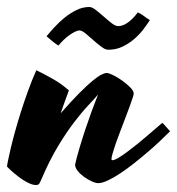

<svg xmlns="http://www.w3.org/2000/svg" viewBox="-80 -492 502 544"><path d="M115.2 -235.8Q109.4 -220.2 103.5 -204.1Q97.7 -188 91.8 -170.9Q122.6 -206.1 144.8 -228.3Q167 -250.5 182.4 -263.2Q197.8 -275.9 207.3 -280.5Q216.8 -285.2 222.2 -285.2Q228.5 -285.2 241.2 -278.8Q253.9 -272.5 266.8 -263.2Q279.8 -253.9 289.3 -244.1Q298.8 -234.4 298.8 -227.1Q298.8 -225.6 298.3 -223.4Q297.9 -221.2 296.9 -217.8Q293 -205.6 286.9 -189Q280.8 -172.4 273.9 -154.5Q267.1 -136.7 260.3 -118.9Q253.4 -101.1 248 -85.4Q242.7 -69.8 239.3 -58.1Q235.8 -46.4 235.8 -41Q235.8 -38.1 238.8 -38.1Q244.1 -38.1 254.9 -44.4Q265.6 -50.8 279.5 -61Q293.5 -71.3 308.6 -83.5Q323.7 -95.7 337.6 -107.7Q351.6 -119.6 362.8 -129.4Q374 -139.2 379.9 -144Q384.8 -139.6 390.6 -132.8Q396.5 -126 401.9 -120.1Q391.1 -109.4 375 -94Q358.9 -78.6 340.1 -62.5Q321.3 -46.4 301 -30.3Q280.8 -14.2 261.7 -1.5Q242.7 11.2 226.1 19Q209.5 26.9 198.2 26.9Q190.9 26.9 179.7 21.7Q168.5 16.6 158 9Q147.5 1.5 140.1 -7.8Q132.8 -17.1 132.8 -25.9Q137.2 -45.9 144.8 -71.3Q152.3 -96.7 161.1 -123.3Q169.9 -149.9 179.4 -176Q189 -202.1 197.8 -224.1L196.8 -223.1Q187.5 -211.9 170.2 -193.6Q152.8 -175.3 130.9 -146.7Q108.9 -118.2 84.5 -77.9Q60.1 -37.6 36.6 17.6Q33.7 24.4 31.2 28.3Q28.8 32.2 22 32.2Q13.7 32.2 3.2 27.6Q-7.3 22.9 -18.3 15.4Q-29.3 7.8 -40.3 -1.5Q-51.3 -10.7 -60.1 -20Q-60.1 -22.9 -57.4 -36.6Q-54.7 -50.3 -49.8 -71Q-44.9 -91.8 -37.6 -118.4Q-30.3 -145 -21 -174.3Q-11.7 -203.6 -0.7 -234.1Q10.3 -264.6 22.9 -293Q43.5 -283.2 68.6 -269Q93.8 -254.9 115.2 -235.8ZM254.9 -418Q262.7 -418 270.5 -421.4Q278.3 -424.8 285.4 -430.4Q292.5 -436 298.8 -442.9Q305.2 -449.7 310.5 -457Q319.8 -452.6 327.4 -446.8Q335 -440.9 344.7 -435.1Q336.9 -422.9 325.7 -408.2Q314.5 -393.6 299.6 -380.9Q284.7 -368.2 266.6 -359.6Q248.5 -351.1 226.6 -351.1Q218.3 -351.1 207.3 -359.4Q196.3 -367.7 184.8 -377.9Q173.3 -388.2 163.1 -396.7Q152.8 -405.3 145.5 -405.8Q140.1 -405.8 132.6 -402.1Q125 -398.4 116.7 -392.6Q108.4 -386.7 100.3 -378.9Q92.3 -371.1 85.4 -362.8Q72.8 -371.1 66.4 -377Q60.1 -382.8 51.8 -389.2Q61 -400.4 74.2 -414.8Q87.4 -429.2 103 -441.9Q118.7 -454.6 136.5 -463.4Q154.3 -472.2 172.9 -472.2Q180.7 -472.2 191.7 -463.6Q202.6 -455.1 213.9 -445.1Q225.1 -435.1 236.1 -426.5Q247.1 -418 254.9 -418Z"/></svg>

Font: Yesteryear
Style: Regular
Weight: 400
Designer: Astigmatic (AOETI)
Foundry: Astigmatic (AOETI)
Version: Version 1.000